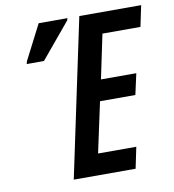

<svg xmlns="http://www.w3.org/2000/svg" viewBox="-80 -785 777 856"><g transform="rotate(-10 308.0 -357.0)"><path d="M185 0 336 -714H616L596 -619H424L382 -419H542L521 -324H361L312 -96H485L465 0ZM68 -544 71 -556 152 -714H282L280 -705L146 -544Z"/></g></svg>

Font: Noto Sans ExtraCondensed SemiBold
Style: Italic
Weight: 600
Width: 2
Italic angle: -12°
Designer: Monotype Design Team
Foundry: Monotype Imaging Inc.
Version: Version 2.013; ttfautohint (v1.8.4.7-5d5b)